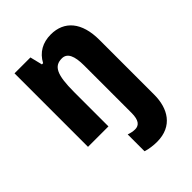

<svg xmlns="http://www.w3.org/2000/svg" viewBox="-230 -668 1016 1016"><g transform="rotate(-45 278.5 -160.0)"><path d="M335 240C453 240 501 154 501 53V-358C501 -489 440 -560 339 -560C279 -560 231 -534 203 -481H194L177 -550H58V0H211V-256C211 -388 233 -429 291 -429C331 -429 348 -391 348 -319V36C348 90 330 111 300 111C285 111 270 108 253 102V228C277 236 309 240 335 240Z"/></g></svg>

Font: Noto Sans Lao Looped Condensed ExtraBold
Style: Regular
Weight: 800
Width: 3
Designer: Mark Frömberg, Ben Mitchell
Foundry: The Fontpad Ltd
Version: Version 1.002